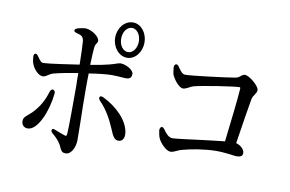

<svg xmlns="http://www.w3.org/2000/svg" viewBox="-82 -935 1664 1103"><g transform="rotate(10 750.0 -384.0)"><path d="M524 -685C524 -630 562 -582 611 -582C658 -582 695 -630 695 -685C695 -741 658 -788 611 -788C562 -788 524 -741 524 -685ZM80 -491C81 -478 83 -465 87 -455C98 -423 129 -393 151 -393C162 -393 169 -397 178 -403C186 -408 196 -415 209 -419C246 -429 304 -440 351 -447V-402C352 -390 352 -380 352 -371C352 -290 352 -138 349 -94C348 -79 346 -79 338 -80C325 -84 306 -91 286 -99C281 -101 277 -103 273 -104C265 -108 259 -106 257 -99C255 -92 258 -86 267 -79C286 -63 304 -44 314 -27C318 -21 322 -12 325 -5C333 11 338 20 359 20C392 20 413 -26 413 -67C413 -78 413 -113 412 -157C410 -228 409 -322 409 -369C409 -394 409 -425 410 -455C459 -463 513 -469 542 -469C561 -469 577 -468 591 -467C603 -466 614 -465 625 -465C646 -465 658 -473 658 -495C658 -519 612 -544 581 -544C574 -544 570 -542 562 -540C545 -534 510 -521 410 -505C411 -545 413 -581 415 -602C416 -618 419 -624 424 -631C428 -637 431 -642 431 -649C431 -672 385 -705 350 -707C336 -707 317 -703 302 -699C291 -695 286 -690 286 -684C286 -678 292 -674 304 -671C330 -665 341 -658 345 -633C347 -613 349 -555 350 -496C290 -487 177 -470 143 -469C130 -468 120 -482 107 -501C100 -512 93 -516 87 -513C80 -509 79 -503 80 -491ZM83 -119C83 -100 96 -83 119 -83C178 -83 227 -205 237 -306C238 -318 234 -325 226 -328C218 -330 211 -324 207 -312C193 -265 172 -222 130 -179C122 -172 117 -168 112 -163C94 -148 83 -140 83 -119ZM502 -311C546 -267 573 -213 593 -167C606 -138 616 -104 644 -104C668 -104 680 -124 677 -154C668 -229 595 -296 518 -334C506 -340 498 -339 495 -333C492 -327 494 -320 502 -311ZM559 -685C559 -726 582 -756 611 -756C638 -756 662 -726 662 -685C662 -645 638 -615 611 -615C582 -615 559 -645 559 -685Z M893 -593C887 -590 884 -583 885 -572C886 -559 888 -546 890 -536C898 -512 933 -464 958 -464C968 -464 977 -469 988 -474C996 -479 1006 -484 1016 -487C1066 -500 1245 -528 1278 -528C1281 -528 1283 -525 1282 -516C1279 -463 1262 -318 1249 -207C1217 -204 1173 -198 1128 -193C1049 -183 967 -172 949 -172C926 -172 910 -191 894 -214C886 -224 879 -228 874 -224C868 -220 865 -212 866 -202C868 -189 871 -172 876 -160C886 -136 923 -94 950 -94C960 -94 968 -97 979 -102C989 -107 1002 -113 1019 -117C1061 -129 1145 -144 1211 -144C1246 -144 1272 -140 1294 -138C1307 -136 1319 -134 1329 -134C1353 -134 1364 -142 1364 -158C1364 -177 1344 -200 1314 -208C1330 -314 1348 -427 1356 -470C1359 -485 1364 -492 1370 -500C1376 -510 1382 -518 1382 -529C1382 -553 1321 -603 1297 -603C1287 -603 1282 -599 1275 -594C1268 -588 1259 -580 1245 -578C1201 -570 996 -544 958 -544C939 -544 928 -562 914 -581L913 -583C906 -594 899 -596 893 -593Z"/></g></svg>

Font: 寒蝉锦书宋 CompactLight
Style: Bold
Weight: 400
Width: 4
Designer: 寒蝉锦书宋{Warren} 思源宋体{Ryoko NISHIZUKA 西塚涼子 (kana & ideographs); Frank Grießhammer (Latin, Greek & Cyrillic); Wenlong ZHANG 
Foundry: Adobe & ChillType
Version: Version 2.000;Glyphs 3.1.1 (3135)